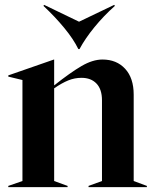

<svg xmlns="http://www.w3.org/2000/svg" viewBox="-20 -767 636 787"><path d="M14 -5 72 -25V-439L14 -453V-458L201 -523H202V-417Q269 -470 314.5 -496.5Q360 -523 400 -523Q458 -523 493 -485Q528 -447 528 -379V-25L582 -5V0H343V-5L398 -25V-356Q398 -401 375.5 -424.5Q353 -448 314 -448Q286 -448 260 -437.5Q234 -427 202 -405V-25L257 -5V0H14ZM448 -747 451 -743Q405 -702 367 -655.5Q329 -609 306 -566H301Q281 -607 243 -653Q205 -699 158 -743L161 -747L304 -678Z"/></svg>

Font: Nyght Serif Medium
Style: Regular
Weight: 500
Designer: Maksym Kobuzan
Version: Version 0.410